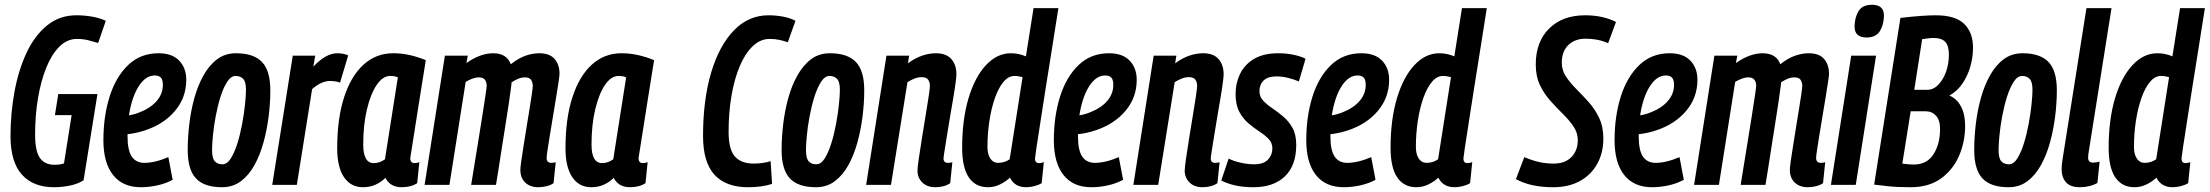

<svg xmlns="http://www.w3.org/2000/svg" viewBox="-20 -774 9253 804"><path d="M206 10Q119 10 71.5 -43Q24 -96 24 -204Q24 -299 40.5 -389Q57 -479 90.5 -551.5Q124 -624 176.5 -667Q229 -710 300 -710Q333 -710 365 -704.5Q397 -699 423 -687L391 -594Q371 -600 349.5 -605.5Q328 -611 302 -611Q261 -611 228.5 -578.5Q196 -546 173.5 -490Q151 -434 139 -362Q127 -290 127 -211Q127 -140 147.5 -112Q168 -84 208 -84Q234 -84 248 -90L280 -292H210L224 -380H388L330 -19Q307 -4 273.5 3Q240 10 206 10Z M703 -21Q673 -5 638 2.5Q603 10 570 10Q494 10 453.5 -41Q413 -92 413 -187Q413 -287 439 -369.5Q465 -452 516.5 -501.5Q568 -551 644 -551Q701 -551 730.5 -520Q760 -489 760 -440Q760 -366 713.5 -310.5Q667 -255 590 -229Q552 -216 514 -212V-205Q514 -144 532 -118Q550 -92 585 -92Q606 -92 631.5 -98Q657 -104 685 -116ZM628 -458Q590 -458 561 -413Q532 -368 520 -291Q545 -295 568 -305Q611 -322 636.5 -351.5Q662 -381 662 -419Q662 -440 653.5 -449Q645 -458 628 -458Z M910 10Q835 10 800.5 -27Q766 -64 766 -146Q766 -197 772.5 -253Q779 -309 793.5 -362Q808 -415 832 -458Q856 -501 889.5 -526Q923 -551 968 -551Q1042 -551 1077 -514.5Q1112 -478 1112 -396Q1112 -343 1105 -287Q1098 -231 1083.5 -178Q1069 -125 1045.5 -82.5Q1022 -40 988.5 -15Q955 10 910 10ZM911 -86Q931 -86 946.5 -110.5Q962 -135 974 -173.5Q986 -212 994 -255Q1002 -298 1006 -336.5Q1010 -375 1010 -398Q1010 -432 998 -444Q986 -456 967 -456Q947 -456 931 -431Q915 -406 903 -367.5Q891 -329 883 -286Q875 -243 871.5 -205Q868 -167 868 -146Q868 -111 879.5 -98.5Q891 -86 911 -86Z M1300 -541 1292 -495Q1345 -551 1392 -551Q1404 -551 1415.5 -549Q1427 -547 1438 -542L1404 -428Q1394 -432 1382.5 -433.5Q1371 -435 1363 -435Q1345 -435 1326.5 -427Q1308 -419 1287 -401L1223 0H1120L1206 -541Z M1662 10Q1614 10 1594 -29Q1574 -10 1551 0Q1528 10 1500 10Q1449 10 1420.5 -32Q1392 -74 1392 -153Q1392 -278 1421 -367Q1450 -456 1502.5 -503.5Q1555 -551 1626 -551Q1664 -551 1699.5 -542.5Q1735 -534 1763 -522Q1745 -411 1733.5 -337.5Q1722 -264 1715 -220Q1708 -176 1704.5 -153.5Q1701 -131 1699.5 -122.5Q1698 -114 1698 -112Q1698 -91 1716 -91Q1726 -91 1736 -95L1727 -7Q1701 10 1662 10ZM1592 -107 1646 -450Q1634 -456 1614 -456Q1583 -456 1557.5 -418.5Q1532 -381 1516.5 -316Q1501 -251 1501 -169Q1501 -91 1545 -91Q1570 -91 1592 -107Z M2234 10Q2200 10 2179.5 -9.5Q2159 -29 2159 -63Q2159 -73 2163 -101Q2167 -129 2173 -166.5Q2179 -204 2185.5 -244.5Q2192 -285 2198 -321.5Q2204 -358 2207.5 -383Q2211 -408 2211 -414Q2211 -429 2204 -439.5Q2197 -450 2178 -450Q2164 -450 2149.5 -444Q2135 -438 2122 -429Q2122 -425 2121.5 -419Q2121 -413 2120 -408Q2117 -384 2111 -343Q2105 -302 2097 -253Q2089 -204 2081.5 -155Q2074 -106 2067.5 -65Q2061 -24 2057 0H1953Q1958 -31 1966 -80Q1974 -129 1983 -184.5Q1992 -240 2000 -290.5Q2008 -341 2013 -375Q2018 -409 2018 -415Q2018 -430 2010.5 -440Q2003 -450 1985 -450Q1972 -450 1957.5 -444.5Q1943 -439 1930 -431L1862 0H1758L1843 -541H1939L1933 -510Q1963 -531 1991 -541Q2019 -551 2045 -551Q2102 -551 2119 -505Q2152 -531 2181.5 -541Q2211 -551 2238 -551Q2282 -551 2302.5 -527Q2323 -503 2323 -465Q2323 -457 2319 -431Q2315 -405 2309 -367.5Q2303 -330 2296 -289Q2289 -248 2283 -210.5Q2277 -173 2273 -147Q2269 -121 2269 -113Q2269 -92 2289 -92Q2292 -92 2297 -92.5Q2302 -93 2307 -95L2298 -7Q2285 2 2267.5 6Q2250 10 2234 10Z M2618 10Q2570 10 2550 -29Q2530 -10 2507 0Q2484 10 2456 10Q2405 10 2376.5 -32Q2348 -74 2348 -153Q2348 -278 2377 -367Q2406 -456 2458.5 -503.5Q2511 -551 2582 -551Q2620 -551 2655.5 -542.5Q2691 -534 2719 -522Q2701 -411 2689.5 -337.5Q2678 -264 2671 -220Q2664 -176 2660.5 -153.5Q2657 -131 2655.5 -122.5Q2654 -114 2654 -112Q2654 -91 2672 -91Q2682 -91 2692 -95L2683 -7Q2657 10 2618 10ZM2548 -107 2602 -450Q2590 -456 2570 -456Q2539 -456 2513.5 -418.5Q2488 -381 2472.5 -316Q2457 -251 2457 -169Q2457 -91 2501 -91Q2526 -91 2548 -107Z M3112 10Q3020 10 2972 -42Q2924 -94 2924 -205Q2924 -355 2957.5 -468.5Q2991 -582 3052.5 -646Q3114 -710 3198 -710Q3229 -710 3258.5 -704.5Q3288 -699 3311 -687L3279 -597Q3259 -604 3241 -607.5Q3223 -611 3203 -611Q3164 -611 3132 -580.5Q3100 -550 3077.5 -496.5Q3055 -443 3043 -372.5Q3031 -302 3031 -222Q3031 -148 3057.5 -118.5Q3084 -89 3136 -89Q3154 -89 3172.5 -91.5Q3191 -94 3207 -99L3213 -4Q3171 10 3112 10Z M3397 10Q3322 10 3287.5 -27Q3253 -64 3253 -146Q3253 -197 3259.5 -253Q3266 -309 3280.5 -362Q3295 -415 3319 -458Q3343 -501 3376.5 -526Q3410 -551 3455 -551Q3529 -551 3564 -514.5Q3599 -478 3599 -396Q3599 -343 3592 -287Q3585 -231 3570.5 -178Q3556 -125 3532.5 -82.5Q3509 -40 3475.5 -15Q3442 10 3397 10ZM3398 -86Q3418 -86 3433.5 -110.5Q3449 -135 3461 -173.5Q3473 -212 3481 -255Q3489 -298 3493 -336.5Q3497 -375 3497 -398Q3497 -432 3485 -444Q3473 -456 3454 -456Q3434 -456 3418 -431Q3402 -406 3390 -367.5Q3378 -329 3370 -286Q3362 -243 3358.5 -205Q3355 -167 3355 -146Q3355 -111 3366.5 -98.5Q3378 -86 3398 -86Z M3692 -541H3787L3782 -509Q3812 -531 3841.5 -541Q3871 -551 3899 -551Q3942 -551 3963.5 -527Q3985 -503 3985 -462Q3985 -454 3981.5 -427Q3978 -400 3971.5 -362Q3965 -324 3958 -282.5Q3951 -241 3945 -203.5Q3939 -166 3935 -141Q3931 -116 3931 -110Q3931 -92 3950 -92Q3954 -92 3958.5 -92.5Q3963 -93 3968 -95L3959 -7Q3946 2 3929.5 6Q3913 10 3897 10Q3862 10 3842 -10Q3822 -30 3822 -59Q3822 -73 3827.5 -110Q3833 -147 3840.5 -195Q3848 -243 3856 -290Q3864 -337 3869 -371.5Q3874 -406 3874 -414Q3874 -430 3866.5 -440.5Q3859 -451 3839 -451Q3825 -451 3809.5 -445Q3794 -439 3780 -430L3711 0H3607Z M4277 10Q4229 10 4209 -30Q4192 -14 4168 -2Q4144 10 4117 10Q4065 10 4037 -31Q4009 -72 4009 -156Q4009 -273 4035.5 -362Q4062 -451 4108.5 -501Q4155 -551 4213 -551Q4246 -551 4276 -538L4308 -740H4412Q4400 -661 4386 -575.5Q4372 -490 4359.5 -409Q4347 -328 4336.5 -261.5Q4326 -195 4320 -154.5Q4314 -114 4314 -110Q4314 -91 4331 -91Q4340 -91 4351 -95L4342 -7Q4329 1 4311 5.5Q4293 10 4277 10ZM4160 -92Q4186 -92 4208 -107L4262 -451Q4253 -453 4245.5 -454.5Q4238 -456 4228 -456Q4203 -456 4182 -431Q4161 -406 4146 -363Q4131 -320 4123 -267Q4115 -214 4115 -158Q4115 -128 4127 -110Q4139 -92 4160 -92Z M4683 -21Q4653 -5 4618 2.5Q4583 10 4550 10Q4474 10 4433.5 -41Q4393 -92 4393 -187Q4393 -287 4419 -369.5Q4445 -452 4496.5 -501.5Q4548 -551 4624 -551Q4681 -551 4710.5 -520Q4740 -489 4740 -440Q4740 -366 4693.5 -310.5Q4647 -255 4570 -229Q4532 -216 4494 -212V-205Q4494 -144 4512 -118Q4530 -92 4565 -92Q4586 -92 4611.5 -98Q4637 -104 4665 -116ZM4608 -458Q4570 -458 4541 -413Q4512 -368 4500 -291Q4525 -295 4548 -305Q4591 -322 4616.5 -351.5Q4642 -381 4642 -419Q4642 -440 4633.5 -449Q4625 -458 4608 -458Z M4811 -541H4906L4901 -509Q4931 -531 4960.5 -541Q4990 -551 5018 -551Q5061 -551 5082.5 -527Q5104 -503 5104 -462Q5104 -454 5100.5 -427Q5097 -400 5090.5 -362Q5084 -324 5077 -282.5Q5070 -241 5064 -203.5Q5058 -166 5054 -141Q5050 -116 5050 -110Q5050 -92 5069 -92Q5073 -92 5077.5 -92.5Q5082 -93 5087 -95L5078 -7Q5065 2 5048.5 6Q5032 10 5016 10Q4981 10 4961 -10Q4941 -30 4941 -59Q4941 -73 4946.5 -110Q4952 -147 4959.5 -195Q4967 -243 4975 -290Q4983 -337 4988 -371.5Q4993 -406 4993 -414Q4993 -430 4985.5 -440.5Q4978 -451 4958 -451Q4944 -451 4928.5 -445Q4913 -439 4899 -430L4830 0H4726Z M5094 -18 5125 -110Q5146 -99 5176 -92.5Q5206 -86 5232 -86Q5271 -86 5289.5 -105.5Q5308 -125 5308 -152Q5308 -176 5292.5 -192Q5277 -208 5254 -223Q5231 -238 5208 -257.5Q5185 -277 5169.5 -306Q5154 -335 5154 -380Q5154 -426 5173 -465Q5192 -504 5231.5 -527.5Q5271 -551 5333 -551Q5367 -551 5397.5 -544.5Q5428 -538 5447 -528L5419 -433Q5398 -442 5373.5 -448Q5349 -454 5326 -454Q5289 -454 5271.5 -437Q5254 -420 5254 -393Q5254 -369 5269.5 -352.5Q5285 -336 5308 -320.5Q5331 -305 5354 -285.5Q5377 -266 5392.5 -238Q5408 -210 5408 -167Q5408 -81 5360.5 -35.5Q5313 10 5229 10Q5185 10 5152.5 2.5Q5120 -5 5094 -18Z M5740 -21Q5710 -5 5675 2.5Q5640 10 5607 10Q5531 10 5490.5 -41Q5450 -92 5450 -187Q5450 -287 5476 -369.5Q5502 -452 5553.5 -501.5Q5605 -551 5681 -551Q5738 -551 5767.5 -520Q5797 -489 5797 -440Q5797 -366 5750.5 -310.5Q5704 -255 5627 -229Q5589 -216 5551 -212V-205Q5551 -144 5569 -118Q5587 -92 5622 -92Q5643 -92 5668.5 -98Q5694 -104 5722 -116ZM5665 -458Q5627 -458 5598 -413Q5569 -368 5557 -291Q5582 -295 5605 -305Q5648 -322 5673.5 -351.5Q5699 -381 5699 -419Q5699 -440 5690.5 -449Q5682 -458 5665 -458Z M6071 10Q6023 10 6003 -30Q5986 -14 5962 -2Q5938 10 5911 10Q5859 10 5831 -31Q5803 -72 5803 -156Q5803 -273 5829.5 -362Q5856 -451 5902.5 -501Q5949 -551 6007 -551Q6040 -551 6070 -538L6102 -740H6206Q6194 -661 6180 -575.5Q6166 -490 6153.5 -409Q6141 -328 6130.5 -261.5Q6120 -195 6114 -154.5Q6108 -114 6108 -110Q6108 -91 6125 -91Q6134 -91 6145 -95L6136 -7Q6123 1 6105 5.5Q6087 10 6071 10ZM5954 -92Q5980 -92 6002 -107L6056 -451Q6047 -453 6039.5 -454.5Q6032 -456 6022 -456Q5997 -456 5976 -431Q5955 -406 5940 -363Q5925 -320 5917 -267Q5909 -214 5909 -158Q5909 -128 5921 -110Q5933 -92 5954 -92Z M6747 -682 6714 -593Q6692 -603 6668.5 -607.5Q6645 -612 6620 -612Q6575 -612 6547.5 -585.5Q6520 -559 6520 -511Q6520 -480 6537.5 -453.5Q6555 -427 6581 -401Q6607 -375 6633 -346Q6659 -317 6676.5 -280Q6694 -243 6694 -194Q6694 -134 6668.5 -88Q6643 -42 6596 -16Q6549 10 6484 10Q6389 10 6328 -24L6363 -116Q6396 -102 6425 -95.5Q6454 -89 6486 -89Q6534 -89 6560.5 -116.5Q6587 -144 6587 -187Q6587 -218 6569 -244.5Q6551 -271 6525 -296.5Q6499 -322 6472.5 -351.5Q6446 -381 6428.5 -417.5Q6411 -454 6411 -504Q6411 -599 6467 -654.5Q6523 -710 6618 -710Q6657 -710 6689.5 -702.5Q6722 -695 6747 -682Z M7031 -21Q7001 -5 6966 2.5Q6931 10 6898 10Q6822 10 6781.5 -41Q6741 -92 6741 -187Q6741 -287 6767 -369.5Q6793 -452 6844.5 -501.5Q6896 -551 6972 -551Q7029 -551 7058.5 -520Q7088 -489 7088 -440Q7088 -366 7041.5 -310.5Q6995 -255 6918 -229Q6880 -216 6842 -212V-205Q6842 -144 6860 -118Q6878 -92 6913 -92Q6934 -92 6959.5 -98Q6985 -104 7013 -116ZM6956 -458Q6918 -458 6889 -413Q6860 -368 6848 -291Q6873 -295 6896 -305Q6939 -322 6964.5 -351.5Q6990 -381 6990 -419Q6990 -440 6981.5 -449Q6973 -458 6956 -458Z M7550 10Q7516 10 7495.5 -9.5Q7475 -29 7475 -63Q7475 -73 7479 -101Q7483 -129 7489 -166.5Q7495 -204 7501.5 -244.5Q7508 -285 7514 -321.5Q7520 -358 7523.5 -383Q7527 -408 7527 -414Q7527 -429 7520 -439.5Q7513 -450 7494 -450Q7480 -450 7465.5 -444Q7451 -438 7438 -429Q7438 -425 7437.5 -419Q7437 -413 7436 -408Q7433 -384 7427 -343Q7421 -302 7413 -253Q7405 -204 7397.5 -155Q7390 -106 7383.5 -65Q7377 -24 7373 0H7269Q7274 -31 7282 -80Q7290 -129 7299 -184.5Q7308 -240 7316 -290.5Q7324 -341 7329 -375Q7334 -409 7334 -415Q7334 -430 7326.5 -440Q7319 -450 7301 -450Q7288 -450 7273.5 -444.5Q7259 -439 7246 -431L7178 0H7074L7159 -541H7255L7249 -510Q7279 -531 7307 -541Q7335 -551 7361 -551Q7418 -551 7435 -505Q7468 -531 7497.5 -541Q7527 -551 7554 -551Q7598 -551 7618.5 -527Q7639 -503 7639 -465Q7639 -457 7635 -431Q7631 -405 7625 -367.5Q7619 -330 7612 -289Q7605 -248 7599 -210.5Q7593 -173 7589 -147Q7585 -121 7585 -113Q7585 -92 7605 -92Q7608 -92 7613 -92.5Q7618 -93 7623 -95L7614 -7Q7601 2 7583.5 6Q7566 10 7550 10Z M7819 -754Q7870 -754 7869 -707Q7868 -669 7851.5 -643Q7835 -617 7796 -617Q7745 -617 7746 -665Q7747 -702 7763 -728Q7779 -754 7819 -754ZM7647 0 7732 -541H7836L7751 0Z M7828 -1 7938 -699Q7989 -705 8026 -707.5Q8063 -710 8086 -710Q8168 -710 8205 -674Q8242 -638 8242 -574Q8242 -535 8231 -496Q8220 -457 8198 -424.5Q8176 -392 8143 -374Q8174 -361 8191.5 -328.5Q8209 -296 8209 -247Q8209 -181 8184 -122.5Q8159 -64 8108.5 -27Q8058 10 7980 10Q7952 10 7929.5 9Q7907 8 7883.5 5.5Q7860 3 7828 -1ZM7996 -398H8051Q8076 -398 8096.5 -419Q8117 -440 8129 -473.5Q8141 -507 8141 -545Q8141 -583 8125.5 -599Q8110 -615 8078 -615Q8065 -615 8054 -613.5Q8043 -612 8029 -610ZM7981 -308 7946 -89Q7960 -87 7971.5 -86Q7983 -85 7994 -85Q8049 -85 8076.5 -128Q8104 -171 8104 -234Q8104 -271 8087 -289.5Q8070 -308 8044 -308Z M8391 10Q8316 10 8281.5 -27Q8247 -64 8247 -146Q8247 -197 8253.5 -253Q8260 -309 8274.5 -362Q8289 -415 8313 -458Q8337 -501 8370.5 -526Q8404 -551 8449 -551Q8523 -551 8558 -514.5Q8593 -478 8593 -396Q8593 -343 8586 -287Q8579 -231 8564.5 -178Q8550 -125 8526.5 -82.5Q8503 -40 8469.5 -15Q8436 10 8391 10ZM8392 -86Q8412 -86 8427.5 -110.5Q8443 -135 8455 -173.5Q8467 -212 8475 -255Q8483 -298 8487 -336.5Q8491 -375 8491 -398Q8491 -432 8479 -444Q8467 -456 8448 -456Q8428 -456 8412 -431Q8396 -406 8384 -367.5Q8372 -329 8364 -286Q8356 -243 8352.5 -205Q8349 -167 8349 -146Q8349 -111 8360.5 -98.5Q8372 -86 8392 -86Z M8717 -740H8822L8728 -148Q8726 -137 8725 -128.5Q8724 -120 8724 -114Q8724 -93 8745 -93Q8757 -93 8772 -97L8763 -8Q8731 10 8689 10Q8650 10 8631.5 -10.5Q8613 -31 8613 -66Q8613 -81 8616 -101Z M9078 10Q9030 10 9010 -30Q8993 -14 8969 -2Q8945 10 8918 10Q8866 10 8838 -31Q8810 -72 8810 -156Q8810 -273 8836.5 -362Q8863 -451 8909.5 -501Q8956 -551 9014 -551Q9047 -551 9077 -538L9109 -740H9213Q9201 -661 9187 -575.5Q9173 -490 9160.5 -409Q9148 -328 9137.5 -261.5Q9127 -195 9121 -154.5Q9115 -114 9115 -110Q9115 -91 9132 -91Q9141 -91 9152 -95L9143 -7Q9130 1 9112 5.5Q9094 10 9078 10ZM8961 -92Q8987 -92 9009 -107L9063 -451Q9054 -453 9046.5 -454.5Q9039 -456 9029 -456Q9004 -456 8983 -431Q8962 -406 8947 -363Q8932 -320 8924 -267Q8916 -214 8916 -158Q8916 -128 8928 -110Q8940 -92 8961 -92Z"/></svg>

Font: Georama Condensed SemiBold
Style: Italic
Weight: 600
Width: 3
Italic angle: -9°
Designer: Jean-Baptiste Levee
Foundry: Production Type
Version: Version 1.000